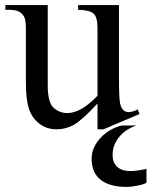

<svg xmlns="http://www.w3.org/2000/svg" viewBox="-20 -490 592 750"><path d="M444.8 -470.2V-185.1Q444.8 -104 449.2 -85.7Q453.6 -67.4 461.9 -59.8Q470.2 -52.2 481.9 -52.2Q498 -52.2 518.1 -62.5L524.9 -44.4L384.3 15.1H360.8V-85.4Q299.8 -20 268.3 -2.4Q236.8 15.1 201.2 15.1Q160.6 15.1 132.1 -8.1Q103.5 -31.2 92.3 -67.4Q81.1 -103.5 81.1 -169.4V-378.9Q81.1 -412.6 73.7 -425.5Q66.4 -438.5 52.2 -445.6Q38.1 -452.6 1 -451.7V-470.2H166.5V-155.8Q166.5 -89.8 189.2 -69.1Q211.9 -48.3 243.7 -48.3Q266.1 -48.3 294.2 -62.5Q322.3 -76.7 360.8 -115.7V-381.8Q360.8 -421.9 346.2 -436.3Q331.5 -450.7 285.2 -451.7V-470.2ZM337.9 129.9Q337.9 106.4 347.7 85.4Q357.4 64.5 374 47.1Q390.6 29.8 411.9 17.6Q433.1 5.4 456.1 0H513.2Q497.6 4.9 481 14.6Q464.4 24.4 450.9 38.8Q437.5 53.2 428.7 72.3Q419.9 91.3 419.9 115.2Q419.9 131.8 425 143.8Q430.2 155.8 439.5 163.3Q448.7 170.9 461.4 174.6Q474.1 178.2 489.3 178.2Q502.4 178.2 518.1 176Q533.7 173.8 552.2 169.9V224.1Q544.4 228 534.4 231Q524.4 233.9 513.7 235.8Q502.9 237.8 492.9 239Q482.9 240.2 475.1 240.2Q443.4 240.2 418 233.6Q392.6 227.1 374.8 213.6Q356.9 200.2 347.4 179.4Q337.9 158.7 337.9 129.9Z"/></svg>

Font: KhunPaOh
Style: Regular
Weight: 400
Designer: Khon Soe Zaw Thu
Version: Version 1.00 July 11, 2016, initial release